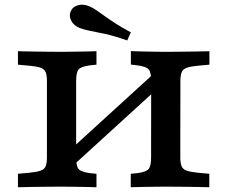

<svg xmlns="http://www.w3.org/2000/svg" viewBox="-20 -786 954 806"><path d="M177 -369.4V-445.2Q177 -469.8 171.8 -482.8Q166.6 -495.7 150.8 -501.5Q135 -507.3 103.7 -510.1L55.3 -514.5V-571Q77.7 -570.2 109.6 -569.8Q141.5 -569.4 173.6 -569Q205.7 -568.5 229.9 -568.5H237.9H243.2Q262.2 -568.5 287.6 -569Q313 -569.4 339.1 -569.8Q365.1 -570.2 385 -571V-514.5L357.4 -511.7Q320.4 -506.9 310 -494.6Q299.6 -482.3 299.6 -445.2V-369.4ZM614.3 -201.6 614.7 -445.2Q614.7 -482.3 604.3 -494.6Q593.9 -506.9 556.5 -511.7L529.4 -514.9V-571.4Q549.2 -570.6 575.3 -570Q601.3 -569.4 627.1 -569Q653 -568.5 671.1 -568.5H676.4H684.5Q708.7 -568.5 740.8 -569Q772.9 -569.4 804.7 -569.8Q836.6 -570.2 859.1 -571V-514.5L810.6 -510.1Q779.7 -507.3 763.9 -501.5Q748.1 -495.7 742.7 -482.8Q737.3 -469.8 737.3 -445.2L736.9 -201.6ZM229.9 -2.4Q205.7 -2.4 173.6 -2Q141.5 -1.6 109.6 -1.2Q77.7 -0.8 55.3 0V-56.5L103.7 -60.9Q135 -64.1 150.8 -69.7Q166.6 -75.3 171.8 -88.4Q177 -101.6 177 -125.8V-425.8H299.6V-125.8Q299.6 -88.6 310 -76.4Q320.4 -64.1 357.4 -59.2L385 -56.5V0Q365.1 -0.8 339.1 -1.2Q313 -1.6 287.6 -2Q262.2 -2.4 243.2 -2.4H237.9ZM275.3 -80.6V-157.5L640.2 -490.4V-413.5ZM670.7 -2.4Q652.5 -2.4 626.7 -2Q600.9 -1.6 574.8 -1.2Q548.8 -0.8 528.9 0V-56.5L556.5 -59.2Q593.5 -64.1 603.9 -76.4Q614.3 -88.6 614.3 -125.8V-201.6H736.9V-125.8Q736.9 -101.6 742.3 -88.4Q747.7 -75.3 763.5 -69.7Q779.3 -64.1 810.2 -60.9L858.6 -56.5V0Q836.2 -0.8 804.3 -1.2Q772.4 -1.6 740.3 -2Q708.2 -2.4 684.1 -2.4H676ZM514 -616.1Q458.8 -635.5 421.7 -643.5Q384.6 -651.5 359.5 -656.2Q334.3 -660.9 314.3 -668.6Q289.5 -678.9 279.2 -698.5Q268.9 -718.1 276.1 -736.7Q284.5 -757.9 307.7 -764.1Q330.9 -770.2 355.5 -759.3Q370.9 -752.8 385.6 -742.5Q400.3 -732.3 419 -718.8Q437.7 -705.3 464 -688.2Q490.3 -671.1 529.3 -650.1Z"/></svg>

Font: Playfair 5pt SemiExpanded Light
Style: Regular
Weight: 300
Width: 6
Designer: Claus Eggers Sørensen
Foundry: Claus Eggers Sørensen
Version: Version 2.203